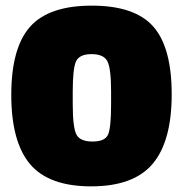

<svg xmlns="http://www.w3.org/2000/svg" viewBox="-20 -651 649 681"><path d="M20 -314.5Q20 -481 86.5 -556Q153 -631 305.5 -631Q458 -631 523.5 -557Q589 -483 589 -316.5Q589 -150 521.5 -70Q454 10 303.5 10Q153 10 86.5 -69Q20 -148 20 -314.5ZM238 -327V-283Q238 -199 251 -174Q264 -149 308 -149Q352 -149 363 -173Q374 -197 374 -280V-326Q374 -408 361 -433.5Q348 -459 305 -459Q262 -459 250 -434Q238 -409 238 -327Z"/></svg>

Font: Passion One
Style: Bold
Weight: 700
Designer: Alejandro Lo Celso
Foundry: Fontstage
Version: Version 1.002